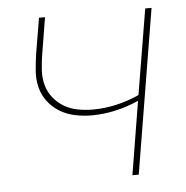

<svg xmlns="http://www.w3.org/2000/svg" viewBox="-43 -562 587 605"><g transform="rotate(-5 250.0 -260.0)"><path d="M352 0 390 -232Q354 -216 316 -207.5Q278 -199 241 -199Q214 -199 188 -204.5Q162 -210 140.5 -223Q119 -236 103.5 -256Q88 -276 81.5 -301Q75 -326 77 -353Q79 -380 83 -407L102 -520H121L102 -404Q98 -380 96.5 -355Q95 -330 101 -307.5Q107 -285 121.5 -267Q136 -249 155.5 -237.5Q175 -226 198.5 -221.5Q222 -217 247 -217Q283 -217 320.5 -225.5Q358 -234 393 -250L438 -520H458L372 0Z"/></g></svg>

Font: Iosevka SS04 Thin
Style: Italic
Weight: 100
Italic angle: -9°
Monospace: yes
Designer: Belleve Invis
Foundry: Belleve Invis
Version: Version 19.0.0; ttfautohint (v1.8.4)